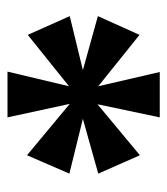

<svg xmlns="http://www.w3.org/2000/svg" viewBox="13 -814 446 512"><g transform="rotate(-90 236.0 -558.0)"><path d="M179 -355 214 -521 78 -408 29 -519 175 -560 29 -596 78 -709 215 -595 179 -761H301L262 -597L399 -707L449 -595L305 -560L449 -520L399 -409L262 -519L300 -355Z"/></g></svg>

Font: Noto Serif Thai SemiCondensed Black
Style: Regular
Weight: 900
Width: 4
Designer: Monotype Design Team
Foundry: Monotype Imaging Inc.
Version: Version 2.002; ttfautohint (v1.8.4.7-5d5b)